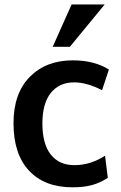

<svg xmlns="http://www.w3.org/2000/svg" viewBox="-20 -816 532 847"><path d="M212.4 -609.4 295.9 -796.4H441.9L288.1 -609.4ZM299.8 10.3Q176.8 10.3 108.2 -63Q39.6 -136.2 39.6 -272.5Q39.6 -404.3 111.6 -477.1Q183.6 -549.8 301.3 -549.8Q395.5 -549.8 460.4 -509.3L430.2 -418Q363.8 -452.6 306.6 -452.6Q241.7 -452.6 204.3 -406.2Q167 -359.9 167 -271Q167 -181.2 203.9 -134.3Q240.7 -87.4 308.1 -87.4Q378.4 -87.4 443.4 -128.9L455.6 -31.7Q421.9 -9.3 385.7 0.5Q349.6 10.3 299.8 10.3Z"/></svg>

Font: Oxygen
Style: Bold
Weight: 700
Designer: vernon adams
Foundry: Vernon Adams
Version: Version 0.2.3 webfont; ttfautohint (v0.93.3-1d66) -l 8 -r 50